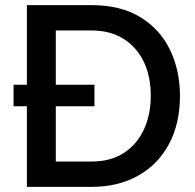

<svg xmlns="http://www.w3.org/2000/svg" viewBox="-20 -730 762 750"><path d="M85 0V-315H33V-399H85V-710H337Q452 -710 529 -662.5Q606 -615 644.5 -534.5Q683 -454 683 -356Q683 -248 640.5 -168Q598 -88 520 -44Q442 0 337 0ZM569 -356Q569 -431 542 -488Q515 -545 463 -578Q411 -611 337 -611H198V-399H349V-315H198V-99H337Q413 -99 464.5 -133Q516 -167 542.5 -225Q569 -283 569 -356Z"/></svg>

Font: Raleway SemiBold
Style: Regular
Weight: 600
Designer: Matt McInerney, Pablo Impallari, Rodrigo Fuenzalida
Foundry: Matt McInerney, Pablo Impallari, Rodrigo Fuenzalida
Version: Version 4.026